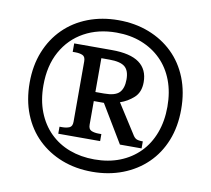

<svg xmlns="http://www.w3.org/2000/svg" viewBox="-81 -816 1006 917"><g transform="rotate(10 422.5 -357.5)"><path d="M422 10Q342 10 275 -16Q208 -42 158.5 -90Q109 -138 82 -206Q55 -274 55 -358Q55 -441 82 -508.5Q109 -576 158 -624.5Q207 -673 274.5 -699Q342 -725 422 -725Q502 -725 569.5 -699Q637 -673 686.5 -625Q736 -577 763 -509Q790 -441 790 -357Q790 -273 763 -205.5Q736 -138 686.5 -90Q637 -42 569.5 -16Q502 10 422 10ZM422.5 -50Q491 -50 545.8 -71.7Q600.7 -93.3 640.5 -133.7Q680.3 -174 701.6 -231.1Q723 -288.2 723 -358.1Q723 -429 701.5 -485.5Q680 -542 640 -581.9Q600.1 -621.7 545 -643.4Q489.9 -665 422.7 -665Q334 -665 266.2 -627.5Q198.5 -590.1 160.2 -521Q122 -452 122 -356.7Q122 -284.9 144.2 -227.9Q166.5 -170.9 206.6 -131.1Q246.8 -91.3 301.9 -70.6Q357 -50 422.5 -50ZM232 -141V-175H245Q265 -175 279.5 -181Q294 -187 294 -210V-503Q294 -526 279.5 -532Q265 -538 245 -538H232V-579H415Q504 -579 547.5 -547.5Q591 -516 591 -454Q591 -405 561.5 -378.5Q532 -352 496 -340.2L585 -201Q594 -185 604 -180Q614 -175 636 -175V-141H531L421 -324H372V-209.5Q372 -187 387 -181Q402 -175 421 -175H435V-141ZM414.4 -368Q468 -368 488 -389Q508 -410 508 -453Q508 -496 486 -514Q464 -532 411 -532H372V-368Z"/></g></svg>

Font: Noto Serif Kannada
Style: Regular
Weight: 400
Designer: Universal Thirst, Indian Type Foundry and the Monotype Design Team
Foundry: Monotype Imaging Inc.
Version: Version 2.003